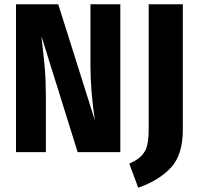

<svg xmlns="http://www.w3.org/2000/svg" viewBox="-20 -713 929 900"><path d="M544 0H344L174 -544Q176 -532 176 -524Q185 -452 190 -393.5Q195 -335 195 -259V0H55V-693H253L425 -148Q404 -286 404 -407V-693H544ZM837 -105Q837 13 781 73Q725 133 628 167L586 54Q625 37 644.5 16Q664 -5 670.5 -34Q677 -63 677 -111V-693H837Z"/></svg>

Font: Fira Sans Condensed
Style: Bold
Weight: 700
Width: 3
Designer: bBox Type GmbH & Carrois Corporate GbR & Edenspiekermann AG
Foundry: bBox Type GmbH & Carrois Corporate GbR & Edenspiekermann AG
Version: Version 4.301